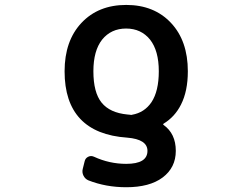

<svg xmlns="http://www.w3.org/2000/svg" viewBox="-20 -577 1040 794"><path d="M502 197.3Q418 197.3 345.7 168.9Q332 163.1 325.2 149.4Q318.4 135.7 322.3 121.1L330.1 89.8Q333 77.1 344.7 71.3Q356.4 65.4 369.1 71.3Q432.6 100.6 502 100.6Q589.8 100.6 589.8 46.9Q589.8 -1 505.9 -7.8Q377 -16.6 312 -85.4Q247.1 -154.3 247.1 -282.2Q247.1 -408.2 316.9 -482.4Q386.7 -556.6 502 -556.6Q617.2 -556.6 687 -482.4Q756.8 -408.2 756.8 -282.2Q756.8 -200.2 728.5 -144.5Q703.1 -93.8 656.2 -65.4Q655.3 -64.5 654.8 -63Q654.3 -61.5 656.2 -60.5Q707 -24.4 707 46.9Q707 116.2 652.3 157.2Q598.6 197.3 502 197.3ZM506.8 -103.5Q511.7 -103.5 517.6 -102.5Q520.5 -101.6 522.5 -101.6Q524.4 -101.6 526.4 -102.5Q577.1 -111.3 606.4 -154.3Q636.7 -200.2 636.7 -282.2Q636.7 -367.2 600.6 -413.1Q563.5 -459 501.5 -459Q439.5 -459 402.3 -413.1Q366.2 -367.2 366.2 -282.2Q366.2 -194.3 400.4 -152.3Q434.6 -110.4 506.8 -103.5Z"/></svg>

Font: Rounded-L Mgen+ 1m medium
Style: Regular
Weight: 500
Designer: [Source Han Sans]
Ryoko NISHIZUKA  (kana & ideographs); Paul D. Hunt (Latin, Greek & Cyrillic); Wenlong ZHANG  (bopomofo
Version: Version 1.059.20150602